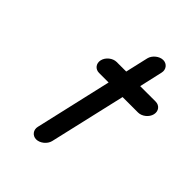

<svg xmlns="http://www.w3.org/2000/svg" viewBox="-195 -748 894 894"><g transform="rotate(45 252.0 -301.0)"><path d="M297 -594 271 -481H208C183 -481 156 -460 150 -434C144 -408 161 -387 186 -387H249L162 -8C156 17 173 39 198 39C223 39 250 17 256 -8L343 -385H445C470 -385 497 -406 503 -432C509 -458 492 -479 467 -479H365L391 -594C397 -619 380 -641 355 -641C330 -641 303 -619 297 -594Z"/></g></svg>

Font: Electronic
Style: ExBlkIt
Weight: 900
Version: Version 1.011